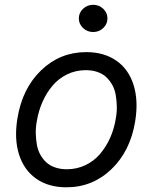

<svg xmlns="http://www.w3.org/2000/svg" viewBox="-20 -770 637 801"><path d="M257.1 11.4Q182.5 11.4 131.4 -24.3Q80.3 -60 59.5 -125.2Q38.7 -190.3 52.6 -275.6Q72.8 -400.9 151.6 -476.7Q230.5 -552.6 339.5 -552.6Q414.1 -552.6 465.4 -516.9Q516.7 -481.2 537.3 -415.5Q557.9 -349.8 544 -264.2Q523.8 -139.9 445 -64.3Q366.1 11.4 257.1 11.4ZM258.5 -63.9Q300.4 -63.9 336.3 -81Q372.2 -98 397.4 -127.7Q422.6 -157.3 439.5 -195Q456.3 -232.6 463.1 -275.6Q468 -302.2 467.3 -327.4Q466.6 -352.6 462.5 -375.2Q458.5 -397.7 448 -416.4Q437.5 -435 422.8 -448.7Q408 -462.4 386.4 -469.8Q364.7 -477.3 338.1 -477.3Q296.2 -477.3 260.3 -459.9Q224.4 -442.5 199.2 -412.6Q174 -382.8 157.3 -345Q140.6 -307.2 133.5 -264.2Q128.6 -237.6 129.3 -212.4Q130 -187.1 134.1 -165Q138.1 -142.8 148.6 -124.1Q159.1 -105.5 173.8 -92.2Q188.6 -78.8 210.2 -71.4Q231.9 -63.9 258.5 -63.9ZM410.7 -653.1Q393.1 -636.4 368.6 -636.4Q344.1 -636.4 326.5 -653.1Q308.9 -669.7 308.9 -693.2Q308.9 -716.6 326.5 -733.3Q344.1 -750 368.6 -750Q393.1 -750 410.7 -733.3Q428.3 -716.6 428.3 -693.2Q428.3 -669.7 410.7 -653.1Z"/></svg>

Font: Karasuma Gothic
Style: Italic
Weight: 400
Italic angle: -9.39999°
Designer: Rasmus Andersson / Ryoko Nishizuka
Foundry: Genbu
Version: Version 1.00